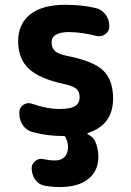

<svg xmlns="http://www.w3.org/2000/svg" viewBox="-20 -550 540 790"><path d="M445.3 -144.5Q445.3 -36.1 341.8 -2.9Q339.8 -2 339.8 0Q339.8 2 341.8 2.9Q366.2 14.6 374 37.1Q384.8 65.4 384.8 94.7Q384.8 153.3 343.3 186.5Q301.8 219.7 224.6 219.7Q193.4 219.7 164.1 213.9Q139.6 210 125 189.5Q110.4 168.9 110.4 142.6V141.6Q110.4 123 126.5 111.3Q142.6 99.6 163.1 105.5Q186.5 110.4 205.1 110.4Q231.4 110.4 245.6 95.7Q259.8 81.1 259.8 54.7Q259.8 37.1 252.9 23.4Q251 19.5 251 17.6Q249 9.8 243.2 9.8Q174.8 9.8 113.3 -6.8Q88.9 -13.7 74.2 -34.7Q59.6 -55.7 59.6 -82V-87.9Q59.6 -107.4 76.2 -118.7Q92.8 -129.9 112.3 -123Q173.8 -101.6 224.6 -101.6Q269.5 -101.6 288.6 -113.3Q307.6 -125 307.6 -150.4Q307.6 -172.9 293.9 -184.6Q280.3 -196.3 240.2 -205.1Q141.6 -226.6 98.1 -267.6Q54.7 -308.6 54.7 -379.9Q54.7 -451.2 104 -490.7Q153.3 -530.3 250 -530.3Q319.3 -530.3 375 -516.6Q399.4 -510.7 414.6 -489.7Q429.7 -468.8 429.7 -443.4V-442.4Q429.7 -420.9 413.1 -409.2Q396.5 -397.5 376 -402.3Q314.5 -418 264.6 -418Q191.4 -418 192.4 -375Q192.4 -352.5 206.5 -339.8Q220.7 -327.1 254.9 -320.3Q364.3 -298.8 404.8 -259.8Q445.3 -220.7 445.3 -144.5Z"/></svg>

Font: Rounded Mgen+ 2m bold
Style: Bold
Weight: 700
Designer: [Source Han Sans]
Ryoko NISHIZUKA  (kana & ideographs); Paul D. Hunt (Latin, Greek & Cyrillic); Wenlong ZHANG  (bopomofo
Version: Version 1.059.20150602